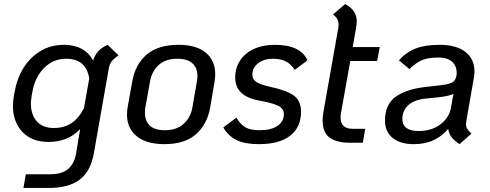

<svg xmlns="http://www.w3.org/2000/svg" viewBox="-20 -703 2426 951"><path d="M567 -429Q543 -412 533 -399Q523 -386 519 -365L445 56Q430 143 376.5 185.5Q323 228 220 228H96L108 160H232Q340 160 357 56L377 -64Q318 0 220 0Q138 0 91 -49.5Q44 -99 44 -179Q44 -200 49 -230L53 -251Q64 -314 96 -366Q128 -418 179.5 -449.5Q231 -481 297 -481Q348 -481 384.5 -461Q421 -441 441 -403Q450 -431 467 -449.5Q484 -468 513 -481ZM396 -168 422 -314Q407 -412 307 -412Q244 -412 199 -367Q154 -322 141 -251L137 -230Q133 -202 133 -190Q133 -135 162.5 -102Q192 -69 247 -69Q298 -69 334.5 -93.5Q371 -118 396 -168Z M609 -135Q609 -153 612 -171L635 -299Q650 -385 707 -433Q764 -481 864 -481Q953 -481 999.5 -442Q1046 -403 1046 -336Q1046 -319 1043 -299L1021 -171Q1006 -86 950 -37.5Q894 11 795 11Q705 11 657 -28.5Q609 -68 609 -135ZM933 -171 955 -299Q958 -314 958 -327Q958 -366 933.5 -389Q909 -412 858 -412Q800 -412 766 -381Q732 -350 723 -299L700 -171Q698 -162 698 -144Q698 -104 722 -81Q746 -58 796 -58Q854 -58 889 -89Q924 -120 933 -171Z M1086 -72 1151 -120Q1172 -85 1197 -71.5Q1222 -58 1265 -58Q1323 -58 1354.5 -79.5Q1386 -101 1386 -138Q1386 -165 1358 -179Q1330 -193 1263 -205Q1201 -217 1173 -245.5Q1145 -274 1145 -319Q1145 -366 1169 -403Q1193 -440 1237.5 -460.5Q1282 -481 1341 -481Q1469 -481 1503 -404L1440 -357Q1421 -386 1395.5 -399Q1370 -412 1332 -412Q1287 -412 1258.5 -389.5Q1230 -367 1230 -333Q1230 -309 1251.5 -296Q1273 -283 1314 -274Q1399 -256 1435 -230Q1471 -204 1471 -149Q1471 -73 1417.5 -31Q1364 11 1262 11Q1193 11 1152 -9Q1111 -29 1086 -72Z M1670 -149Q1667 -134 1667 -121Q1667 -65 1726 -65H1789L1777 4H1714Q1646 4 1612 -22Q1578 -48 1578 -105Q1578 -128 1582 -149L1656 -567Q1657 -572 1657 -581Q1657 -595 1651 -607Q1645 -619 1630 -632L1690 -683Q1720 -666 1733.5 -645.5Q1747 -625 1747 -597Q1747 -584 1744 -567L1727 -470H1861L1848 -401H1715Z M2290 -105Q2288 -93 2288 -88Q2288 -75 2294.5 -65Q2301 -55 2315 -41L2256 11Q2230 -6 2216.5 -24Q2203 -42 2200 -65Q2172 -30 2129 -9.5Q2086 11 2030 11Q1962 11 1924.5 -20Q1887 -51 1887 -106Q1887 -187 1941.5 -225Q1996 -263 2094 -273L2164 -281Q2208 -286 2223.5 -297Q2239 -308 2242 -336V-334Q2244 -374 2220.5 -396Q2197 -418 2152 -418Q2100 -418 2070 -405Q2040 -392 2008 -361L1956 -404Q1991 -444 2038 -462.5Q2085 -481 2158 -481Q2240 -481 2285 -446Q2330 -411 2330 -350Q2330 -334 2327 -317ZM2214 -171 2226 -238Q2204 -227 2151 -221L2091 -215Q2035 -210 2004 -183.5Q1973 -157 1973 -113Q1973 -84 1993.5 -69Q2014 -54 2053 -54Q2118 -54 2161.5 -87Q2205 -120 2214 -171Z"/></svg>

Font: KoHo Medium
Style: Italic
Weight: 500
Italic angle: -10°
Designer: Cadson Demak & Katatrad Team
Foundry: Cadson Demak Co.,Ltd.
Version: Version 1.000